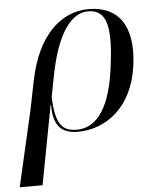

<svg xmlns="http://www.w3.org/2000/svg" viewBox="-103 -593 723 880"><g transform="rotate(-5 258.5 -153.0)"><path d="M-48 240H57L126 -124H128C126 -22 171 10 239 10C370 10 493 -80 519 -268C545 -455 471 -546 337 -546C210 -546 100 -446 59 -243L32 -109ZM237 0C175 0 138 -25 134 -159L152 -253C191 -457 261 -536 334 -536C424 -536 440 -450 413 -258C385 -57 310 0 237 0Z"/></g></svg>

Font: Noto Serif Display
Style: Italic
Weight: 400
Italic angle: -12°
Designer: Monotype Design Team
Foundry: Monotype Imaging Inc.
Version: Version 2.009